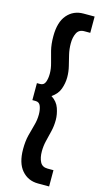

<svg xmlns="http://www.w3.org/2000/svg" viewBox="-143 -784 558 1037"><g transform="rotate(15 136.0 -265.0)"><path d="M61 51Q61 7 69.5 -27Q78 -61 86.5 -90.5Q95 -120 95 -151Q95 -177 87.5 -197Q80 -217 59 -217H41V-312H59Q80 -312 87.5 -332Q95 -352 95 -379Q95 -408 86.5 -437.5Q78 -467 69.5 -501Q61 -535 61 -580Q61 -659 96 -699.5Q131 -740 187 -740H249V-649H216Q186 -649 174 -625Q162 -601 162 -567Q162 -535 169 -505.5Q176 -476 183.5 -446Q191 -416 191 -384Q191 -352 179.5 -319.5Q168 -287 135 -265Q168 -244 179.5 -210.5Q191 -177 191 -146Q191 -112 183.5 -81.5Q176 -51 169 -22Q162 7 162 37Q162 72 174 95.5Q186 119 216 119H249V210H187Q131 210 96 169.5Q61 129 61 51Z"/></g></svg>

Font: Georama Semi Condensed SemiBold
Style: Regular
Weight: 600
Width: 4
Designer: Jean-Baptiste Levee
Foundry: Production Type
Version: Version 1.000